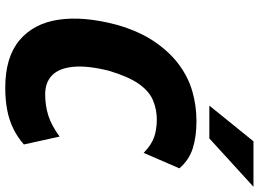

<svg xmlns="http://www.w3.org/2000/svg" viewBox="-147 -826 985 731"><g transform="rotate(90 345.5 -460.5)"><path d="M314 12Q198 12 133.5 -42Q69 -96 55 -191Q41 -286 74 -411Q98 -496 137.5 -554.5Q177 -613 225.5 -649Q274 -685 328.5 -700.5Q383 -716 441 -716Q500 -716 544.5 -702Q589 -688 621 -651L562 -515Q531 -545 501.5 -555Q472 -565 434 -565Q397 -565 362 -550.5Q327 -536 299 -496Q271 -456 249 -381Q229 -300 234.5 -246Q240 -192 267 -166Q294 -140 339 -140Q382 -140 420 -152Q458 -164 500 -195L530 -59Q503 -35 470.5 -19Q438 -3 399.5 4.5Q361 12 314 12ZM382 -765 518 -933H691L507 -765Z"/></g></svg>

Font: Nunito Sans 7pt Condensed Black
Style: Italic
Weight: 900
Width: 3
Italic angle: -9°
Designer: Vernon Adams
Foundry: Vernon Adams
Version: Version 3.101;gftools[0.9.27]